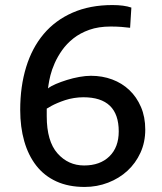

<svg xmlns="http://www.w3.org/2000/svg" viewBox="-20 -730 640 760"><path d="M425 -710Q471 -710 500 -700L495 -620Q480 -622 460.5 -623.5Q441 -625 418 -625Q370 -625 333.5 -612Q297 -599 270.5 -578Q244 -557 226 -531.5Q208 -506 196.5 -480Q185 -454 179.5 -431.5Q174 -409 172 -394L170 -380Q181 -389 201 -397.5Q221 -406 245 -413.5Q269 -421 294 -425.5Q319 -430 340 -430Q385 -430 424 -415.5Q463 -401 492 -373.5Q521 -346 538 -306.5Q555 -267 555 -217Q555 -167 536 -125.5Q517 -84 484.5 -54Q452 -24 408 -7Q364 10 315 10Q251 10 203 -12Q155 -34 123.5 -74.5Q92 -115 76 -171Q60 -227 60 -295Q60 -388 83.5 -464.5Q107 -541 153 -595.5Q199 -650 267.5 -680Q336 -710 425 -710ZM165 -300V-270Q165 -171 207.5 -123Q250 -75 313 -75Q376 -75 413 -111Q450 -147 450 -210Q450 -345 310 -345Q292 -345 273 -342Q254 -339 237.5 -333.5Q221 -328 207 -322Q193 -316 184 -311Z"/></svg>

Font: Bitter
Style: Regular
Weight: 400
Designer: Sol Matas
Foundry: Sol Matas
Version: Version 1.001